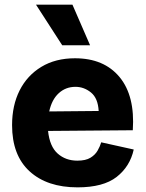

<svg xmlns="http://www.w3.org/2000/svg" viewBox="-20 -793 628 827"><path d="M314 14Q183 14 107.5 -55Q32 -124 32 -254Q32 -339 64.5 -403.5Q97 -468 158 -505Q219 -542 303 -542Q428 -542 495 -461Q562 -380 552 -232L187 -229Q194 -162 228.5 -131.5Q263 -101 313 -101Q349 -101 369.5 -113.5Q390 -126 400.5 -144.5Q411 -163 416 -180L556 -149Q540 -76 482.5 -31Q425 14 314 14ZM305 -419Q263 -419 233 -391.5Q203 -364 192 -313L405 -315Q402 -370 372 -394.5Q342 -419 305 -419ZM248 -598 135 -773H292L368 -598Z"/></svg>

Font: Bricolage Grotesque 10pt ExtraBold
Style: Regular
Weight: 800
Designer: Mathieu Triay
Foundry: Atelier Triay
Version: Version 1.000; ttfautohint (v1.8.4.7-5d5b);gftools[0.9.32]